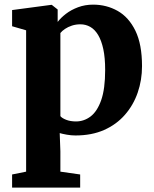

<svg xmlns="http://www.w3.org/2000/svg" viewBox="-20 -588 680 849"><path d="M33.5 241.5V183.5L95.5 171V-454L33.5 -472V-543.5L206 -566.5H209L235 -546V-491Q248.5 -509 271.5 -526.8Q294.5 -544.5 325.2 -556Q356 -567.5 392 -567.5Q451 -567.5 500.2 -539.8Q549.5 -512 578.8 -452Q608 -392 608 -295.5Q608 -234 589 -178.8Q570 -123.5 532.5 -80.5Q495 -37.5 440.2 -13.2Q385.5 11 313.5 11Q295 11 275.2 7.5Q255.5 4 244 0.5L247 81V171L334.5 183.5V241.5ZM316 -51Q351.5 -51 380.8 -73.2Q410 -95.5 427.5 -145.2Q445 -195 445 -278.5Q445 -332.5 436.8 -370.8Q428.5 -409 413.8 -433.5Q399 -458 379 -469.2Q359 -480.5 335.5 -480.5Q315.5 -480.5 298 -474.8Q280.5 -469 267.2 -460Q254 -451 247 -442V-74.5Q254 -65.5 272.8 -58.2Q291.5 -51 316 -51Z"/></svg>

Font: Merriweather 24pt ExtraBold
Style: Regular
Weight: 800
Version: Version 2.100